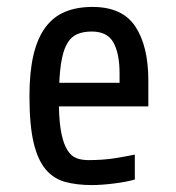

<svg xmlns="http://www.w3.org/2000/svg" viewBox="-20 -527 508 554"><path d="M150 -220Q151 -171 157.5 -140.5Q164 -110 175 -93Q186 -76 201 -70.5Q216 -65 235 -65Q277 -65 311.5 -70.5Q346 -76 369 -81V-9Q345 -2 308.5 2.5Q272 7 245 7Q202 7 168.5 -2Q135 -11 112 -38Q89 -65 77 -115.5Q65 -166 65 -250Q65 -319 76.5 -368Q88 -417 111 -448Q134 -479 168 -493Q202 -507 247 -507Q333 -507 370.5 -450.5Q408 -394 408 -295V-220ZM245 -436Q221 -436 204 -429Q187 -422 176 -405Q165 -388 159 -359.5Q153 -331 151 -288H325V-315Q325 -372 307.5 -404Q290 -436 245 -436Z"/></svg>

Font: Share
Style: Regular
Weight: 400
Designer: Ralph du Carrois
Version: Version 1.002